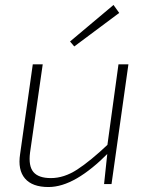

<svg xmlns="http://www.w3.org/2000/svg" viewBox="-20 -741 599 773"><path d="M152 -482 101 -127Q94 -73 114.5 -48.5Q135 -24 185 -24Q238 -24 291 -58.5Q344 -93 415 -160L418 -127Q350 -58 289.5 -23Q229 12 175 12Q110 12 80.5 -22.5Q51 -57 61 -121L112 -482ZM497 -482 429 0H399L413 -132L411 -147L457 -482ZM437 -721 460 -689 279 -554 262 -574Z"/></svg>

Font: Exo 2 ExtraLight
Style: Italic
Weight: 250
Italic angle: -8°
Designer: Natanael Gama
Foundry: Natanael Gama
Version: Version 2.010